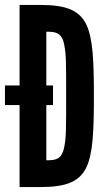

<svg xmlns="http://www.w3.org/2000/svg" viewBox="-39 -755 431 775"><path d="M40 -735V-410H-19V-331H40V0H125C225 0 279 -20 308 -76C336 -132 340 -223 340 -367C340 -511 336 -603 308 -659C279 -715 225 -735 125 -735ZM148 -331H175V-410H148V-627C185 -627 206 -623 217 -588C222 -570 226 -544 227 -510C228 -475 228 -428 228 -368C228 -308 228 -261 227 -226C226 -191 222 -165 217 -148C206 -112 185 -108 148 -108Z"/></svg>

Font: League Gothic
Style: Regular
Weight: 400
Designer: The League of Moveable Type
Version: Version 1.560;PS 001.560;hotconv 1.0.56;makeotf.lib2.0.21325